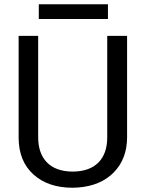

<svg xmlns="http://www.w3.org/2000/svg" viewBox="-20 -881 688 911"><path d="M492.2 -860.8H164.1V-791H492.2ZM488.8 -710.9V-229C488.8 -126 430.7 -66.9 324.7 -66.9C219.7 -66.9 161.1 -126.5 161.1 -229.5V-710.9H68.4V-226.6C68.8 -152.8 92.3 -95.2 138.7 -53.2C185.1 -11.2 247.1 9.8 324.7 9.8L349.6 8.8C421.4 3.4 478 -20.5 520 -63C561.5 -105.5 582.5 -160.6 583 -227.5V-710.9Z"/></svg>

Font: Roboto
Style: Regular
Weight: 400
Designer: Google
Version: Version 2.137; 2017